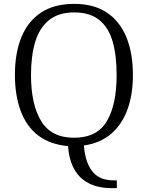

<svg xmlns="http://www.w3.org/2000/svg" viewBox="-20 -745 763 991"><path d="M552 226Q514 226 477 216Q440 206 408.5 182Q377 158 356.5 115.5Q336 73 331 9Q240 1 179 -44.5Q118 -90 87.5 -170.5Q57 -251 57 -359Q57 -470 90 -552Q123 -634 191 -679.5Q259 -725 363 -725Q464 -725 531 -680.5Q598 -636 632 -553.5Q666 -471 666 -358Q666 -255 637 -177.5Q608 -100 552 -53Q496 -6 413 6Q417 55 429.5 89.5Q442 124 461.5 145.5Q481 167 507.5 176.5Q534 186 567 186H583V226ZM362 -34Q481 -34 531.5 -119.5Q582 -205 582 -358Q582 -460 561 -532Q540 -604 491.5 -642.5Q443 -681 363 -681Q283 -681 233.5 -641.5Q184 -602 162 -529.5Q140 -457 140 -358Q140 -206 192.5 -120Q245 -34 362 -34Z"/></svg>

Font: Noto Serif Tibetan Light
Style: Regular
Weight: 300
Version: Version 2.103